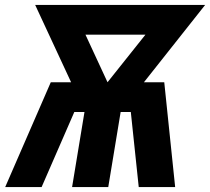

<svg xmlns="http://www.w3.org/2000/svg" viewBox="-20 -755 848 775"><path d="M1 0 185 -423H267L122 -735H808L561 -423H643L687 0H540L508 -303H467L417 0H271L321 -303H280L148 0ZM414 -423 567 -615H325Z"/></svg>

Font: Iosevka Aile Heavy
Style: Italic
Weight: 900
Italic angle: -9°
Designer: Belleve Invis
Foundry: Belleve Invis
Version: Version 31.1.0; ttfautohint (v1.8.4)